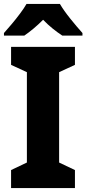

<svg xmlns="http://www.w3.org/2000/svg" viewBox="-26 -951 437 971"><path d="M353 0H30V-91L110 -129V-586L30 -623V-714H353V-623L273 -586V-129L353 -91ZM277 -931Q297 -897 330 -856Q363 -815 391 -784V-771H289Q266 -786 241 -806Q216 -826 192 -851Q167 -826 143 -806Q119 -786 97 -771H-6V-784Q11 -803 33 -829Q55 -855 75.5 -882.5Q96 -910 108 -931Z"/></svg>

Font: Noto Sans Telugu SemiCondensed ExtraBold
Style: Regular
Weight: 800
Width: 4
Designer: Jelle Bosma - Monotype Design Team
Foundry: Monotype Imaging Inc.
Version: Version 2.005; ttfautohint (v1.8.4.7-5d5b)